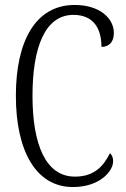

<svg xmlns="http://www.w3.org/2000/svg" viewBox="-20 -744 506 774"><path d="M274 10C381 10 436 -53 436 -94C436 -109 431 -121 423 -126C397 -74 360 -32 282 -32C164 -32 111 -162 111 -358C111 -552 161 -684 276 -684C358 -684 389 -628 389 -555C420 -555 439 -575 439 -611C439 -671 381 -724 281 -724C125 -724 44 -581 44 -358C44 -137 124 10 274 10Z"/></svg>

Font: Noto Serif Bengali ExtraCondensed Light
Style: Regular
Weight: 300
Width: 2
Designer: Juan Bruce, Universal Thirst, Indian Type Foundry and the Monotype Design Team.
Foundry: Monotype Imaging Inc.
Version: Version 2.003